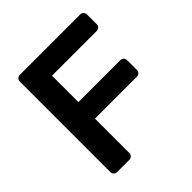

<svg xmlns="http://www.w3.org/2000/svg" viewBox="-188 -838 977 977"><g transform="rotate(-45 300.5 -350.0)"><path d="M102 0Q92 0 85 -7Q78 -14 78 -24V-675Q78 -686 85 -693Q92 -700 102 -700H536Q547 -700 554 -693Q561 -686 561 -675V-605Q561 -594 554 -587.5Q547 -581 536 -581H215V-391H516Q527 -391 534 -384Q541 -377 541 -366V-296Q541 -286 534 -279Q527 -272 516 -272H215V-24Q215 -14 208 -7Q201 0 190 0Z"/></g></svg>

Font: Rubik Light Medium
Style: Regular
Weight: 500
Version: Version 2.104